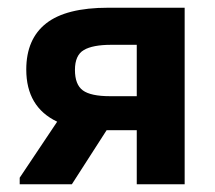

<svg xmlns="http://www.w3.org/2000/svg" viewBox="-20 -477 557 497"><path d="M31 -17 128 -162Q48 -200 48 -297Q48 -376 99.5 -416.5Q151 -457 260 -457H458V0H334V-140H256L166 0H31ZM334 -228V-361H268Q220 -361 197 -347.5Q174 -334 174 -296Q174 -258 194.5 -243Q215 -228 265 -228Z"/></svg>

Font: Tilda Sans Bold
Style: Regular
Weight: 700
Designer: ParaType Ltd
Foundry: ParaType Ltd
Version: Version 1.009